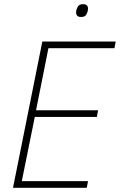

<svg xmlns="http://www.w3.org/2000/svg" viewBox="-20 -896 572 916"><path d="M42 0 182 -698H532L526 -666H211L152 -370H448L442 -338H146L84 -32H400L394 0ZM366 -815Q354 -815 348.5 -821Q343 -827 343 -835Q343 -844 346 -853Q350 -865 356.5 -870.5Q363 -876 377 -876Q389 -876 394.5 -870Q400 -864 400 -856Q400 -847 397 -838Q393 -826 386.5 -820.5Q380 -815 366 -815Z"/></svg>

Font: IBM Plex Sans Condensed ExtraLight
Style: Italic
Weight: 200
Width: 3
Italic angle: -11°
Designer: Mike Abbink, Paul van der Laan, Pieter van Rosmalen
Foundry: Bold Monday
Version: Version 1.3